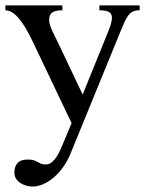

<svg xmlns="http://www.w3.org/2000/svg" viewBox="-20 -479 554 711"><path d="M102.1 -323.2Q72.8 -384.8 48.1 -412.8Q23.4 -440.9 0 -440.9V-459H210.9V-440.9Q194.3 -440.9 184.8 -438Q175.3 -435.1 170.2 -429.9Q165 -424.8 163.6 -418.5Q162.1 -412.1 162.1 -404.8Q162.1 -396 165.3 -386Q168.5 -376 173.3 -365Q178.2 -354 184.6 -341.8Q190.9 -329.6 196.8 -316.9L286.1 -128.9L380.9 -362.8Q394.5 -396 394.5 -412.6Q394.5 -428.2 383.5 -434.6Q372.6 -440.9 348.1 -440.9V-459H497.1V-440.9Q482.4 -440.9 472.7 -436.5Q462.9 -432.1 455.6 -422.6Q448.2 -413.1 441.4 -398.2Q434.6 -383.3 425.8 -361.8L241.2 89.8Q230 117.2 213.9 139.6Q197.8 162.1 179 178.2Q160.2 194.3 139.9 203.1Q119.6 211.9 100.1 211.9Q89.8 211.9 78.1 208.7Q66.4 205.6 56.4 199.2Q46.4 192.9 39.8 183.1Q33.2 173.3 33.2 160.2Q33.2 138.2 44.7 125Q56.2 111.8 84 111.8Q98.6 111.8 106.2 114.7Q113.8 117.7 119.4 120.8Q125 124 131.3 127Q137.7 129.9 149.9 129.9Q162.1 129.9 172.1 121.6Q182.1 113.3 190.2 100.8Q198.2 88.4 204.3 74Q210.4 59.6 215.8 46.9L245.1 -22.9Z"/></svg>

Font: Warasṭra
Style: Regular
Weight: 400
Designer: R.S. Wihananto
Foundry: R.S. Wihananto
Version: Version 2.0.1